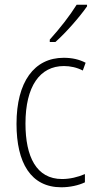

<svg xmlns="http://www.w3.org/2000/svg" viewBox="-20 -877 406 814"><path d="M349 -850V-857H305C275 -809 235 -758 191 -709V-699H215C258 -737 317 -804 349 -850ZM240 -83C276 -83 313 -91 340 -104V-139C310 -126 276 -118 243 -118C134 -118 88 -213 88 -353C88 -511 149 -597 251 -597C278 -597 306 -591 331 -578L343 -611C316 -625 286 -632 250 -632C125 -632 50 -530 50 -352C50 -186 111 -83 240 -83Z"/></svg>

Font: Noto Sans Telugu UI Condensed ExtraLight
Style: Regular
Weight: 200
Width: 3
Designer: Jelle Bosma - Monotype Design Team
Foundry: Monotype Imaging Inc.
Version: Version 2.005